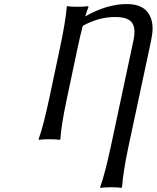

<svg xmlns="http://www.w3.org/2000/svg" viewBox="-20 -678 763 935"><path d="M357.9 -444.8 306.2 -200.2Q278.8 -73.2 273.9 0L271 2.9Q252.9 0 221.2 0Q187.5 0 168.9 2.9L168 0Q191.4 -64.9 220.2 -200.2L272 -444.8Q298.8 -569.8 305.2 -645L307.1 -647.9Q325.7 -645 357.9 -645Q391.1 -645 409.2 -647.9L411.1 -645Q400.9 -618.2 395 -598.1Q501 -658.2 597.2 -658.2Q661.6 -658.2 692.4 -626Q723.1 -593.8 723.1 -538.1Q723.1 -517.6 715.8 -480L606 34.2Q579.6 158.2 574.2 233.9L570.8 236.8Q555.2 233.9 521 233.9Q505.4 233.9 492.2 234.6Q479 235.4 473.6 236.3L467.8 236.8V233.9Q491.2 168 520 34.2L630.9 -485.8Q634.8 -504.9 634.8 -522.9Q634.8 -561.5 611.8 -578.4Q588.9 -595.2 542 -595.2Q459.5 -595.2 382.8 -551.8Q369.6 -500.5 357.9 -444.8Z"/></svg>

Font: Linear Smooth
Style: Italic
Weight: 400
Designer: Philipp H. Poll, Flanker
Foundry: Philipp H. Poll, reworked by Flanker
Version: Version 1.061 | FøM Fix